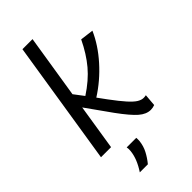

<svg xmlns="http://www.w3.org/2000/svg" viewBox="-294 -801 1077 1077"><g transform="rotate(-45 244.5 -263.0)"><path d="M21 0 138 -740H218L158 -363L202 -305Q277 -354 324.5 -410.5Q372 -467 410 -546L489 -536Q454 -456 387.5 -381.5Q321 -307 239 -255L277 -203Q317 -149 344 -119Q371 -89 390 -77.5Q409 -66 426 -66Q436 -66 445 -68L439 4Q423 10 407 10Q372 10 338 -19.5Q304 -49 250 -123L144 -272L101 0ZM162 63H238Q239 75 238 89Q234 125 218 155.5Q202 186 179 214H115Q157 151 163 94Q165 77 162 63Z"/></g></svg>

Font: Georama
Style: Italic
Weight: 400
Italic angle: -9°
Designer: Jean-Baptiste Levee
Foundry: Production Type
Version: Version 1.000